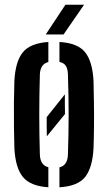

<svg xmlns="http://www.w3.org/2000/svg" viewBox="-20 -786 458 814"><path d="M41 -157Q40 -195 39.2 -247Q38.5 -299 39 -351.2Q39.5 -403.5 41 -443.5Q45.5 -526 77 -564.5Q108.5 -603 185 -608V-523Q150.5 -514.5 149 -469.5Q146.5 -381.5 146.5 -299.8Q146.5 -218 149 -131Q150.5 -85.5 185 -77V8Q109 3 77.2 -35.5Q45.5 -74 41 -157ZM232 8V-76.5Q266.5 -84.5 268 -131Q271 -219 271 -300.2Q271 -381.5 268 -469.5Q267.5 -493.5 259.2 -506.5Q251 -519.5 232 -523.5V-608Q309.5 -603.5 340.8 -564.5Q372 -525.5 376.5 -443.5Q377.5 -405 378.2 -353.2Q379 -301.5 378.5 -249.2Q378 -197 376.5 -157Q372 -74.5 340.8 -35.5Q309.5 3.5 232 8ZM178.5 -208Q178 -227.5 178 -248.2Q178 -269 178 -289.5L255 -386Q255 -365 255 -344.2Q255 -323.5 255.5 -302.5ZM174 -640 257.5 -766H336.5L249.5 -640Z"/></svg>

Font: Big Shoulders Stencil Display
Style: Bold
Weight: 700
Designer: Patric King
Foundry: XO Type Co
Version: Version 1.000